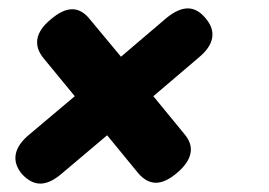

<svg xmlns="http://www.w3.org/2000/svg" viewBox="-20 -548 640 457"><path d="M402 -137Q374 -113 351 -113Q328 -113 308 -137L235 -226L126 -134Q99 -111 76 -111Q53 -111 32 -134Q13 -157 17.5 -181Q22 -205 50 -228L158 -319L84 -409Q65 -432 69 -455.5Q73 -479 101 -502Q129 -526 152 -526Q175 -526 194 -502L268 -413L376 -505Q404 -528 427 -528Q450 -528 469 -505Q489 -482 485 -458Q481 -434 453 -411L345 -319L418 -230Q438 -207 433.5 -183.5Q429 -160 402 -137Z"/></svg>

Font: Maple Mono
Style: Bold Italic
Weight: 700
Italic angle: -10°
Monospace: yes
Designer: subframe7536
Version: Version 7.000